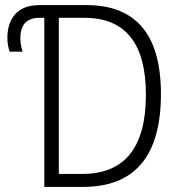

<svg xmlns="http://www.w3.org/2000/svg" viewBox="-20 -734 709 754"><path d="M154 0H306Q612 0 612 -365Q612 -714 319 -714H137Q72 -714 40.5 -679Q9 -644 9 -586Q9 -556 18 -531H69Q66 -538 63 -553Q60 -568 60 -584Q60 -664 135 -664H154ZM211 -51V-664H312Q553 -664 553 -362Q553 -51 303 -51Z"/></svg>

Font: Noto Sans UI SemiCondensed Light
Style: Regular
Weight: 300
Width: 4
Designer: Monotype Design Team
Foundry: Monotype Imaging Inc.
Version: Version 1.901